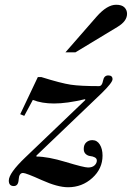

<svg xmlns="http://www.w3.org/2000/svg" viewBox="-20 -774 554 807"><path d="M82 -287 65 -294 139 -450H154Q237 -424 277.5 -418Q318 -412 396 -412Q409 -412 413 -434.5Q417 -457 435 -457Q453 -457 453 -441Q453 -427 407 -382L133 -120V-116Q181 -116 257 -93Q333 -70 350 -70Q368 -70 377.5 -79Q387 -88 387 -99Q387 -108 378.5 -112.5Q370 -117 359.5 -118Q349 -119 340.5 -126.5Q332 -134 332 -148Q332 -166 342.5 -175.5Q353 -185 368 -185Q388 -185 399.5 -166.5Q411 -148 411 -120Q411 -65 368 -26Q325 13 266 13Q222 13 155.5 -17Q89 -47 77 -47Q60 -47 58.5 -19.5Q57 8 38 8Q17 8 17 -15Q17 -46 86 -112L339 -354L337 -357Q261 -339 207 -339Q156 -339 118 -354ZM474 -661 297 -554H255L386 -704Q430 -754 468 -754Q492 -754 503 -743Q514 -732 514 -716Q514 -685 474 -661Z"/></svg>

Font: Libre Bodoni
Style: Italic
Weight: 400
Italic angle: -13°
Designer: Pablo Impallari, Rodrigo Fuenzalida
Foundry: Pablo Impallari, Rodrigo Fuenzalida
Version: Version 1.001